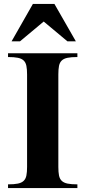

<svg xmlns="http://www.w3.org/2000/svg" viewBox="-20 -960 436 980"><path d="M367.2 -749 257.8 -939.9H147.9L39.1 -749H82L203.1 -850.1L324.2 -749ZM375 0V-19Q343.8 -19 324.7 -22.9Q305.7 -26.9 295.2 -36.9Q284.7 -46.9 281.2 -64.2Q277.8 -81.5 277.8 -107.9V-580.1Q277.8 -606.4 281.2 -623.8Q284.7 -641.1 295.2 -651.1Q305.7 -661.1 324.7 -665Q343.8 -668.9 375 -668.9V-688H21V-668.9Q52.2 -668.9 71.3 -665Q90.3 -661.1 100.8 -651.1Q111.3 -641.1 114.7 -623.8Q118.2 -606.4 118.2 -580.1V-107.9Q118.2 -81.5 114.7 -64.2Q111.3 -46.9 100.8 -36.9Q90.3 -26.9 71.3 -22.9Q52.2 -19 21 -19V0Z"/></svg>

Font: Galatia SIL
Style: Bold
Weight: 700
Designer: Development by SIL's NRSI team
Version: Version 2.1